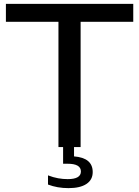

<svg xmlns="http://www.w3.org/2000/svg" viewBox="-20 -760 718 992"><path d="M282 0V-647.5H10.5V-740H668.5V-647.5H396.5V0ZM334 212Q276 212 228 193.5V146Q255 156.5 280.2 161Q305.5 165.5 329.5 165.5Q398 165.5 398 126Q398 86 329.5 86H306V-10H362.5V48Q459 55.5 459 129Q459 169 426.5 190.5Q394 212 334 212Z"/></svg>

Font: Encode Sans Expanded Expanded Medium
Style: Regular
Weight: 500
Width: 7
Designer: Multiple Designers
Foundry: Impallari Type
Version: Version 3.000; ttfautohint (v1.8.3) -l 8 -r 50 -G 200 -x 14 